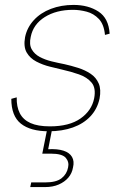

<svg xmlns="http://www.w3.org/2000/svg" viewBox="-20 -527 501 781"><path d="M48 -131Q47 -93 60.5 -66.5Q74 -40 104 -26.5Q134 -13 183 -13Q262 -13 307.5 -45Q353 -77 363 -127Q371 -169 352.5 -191Q334 -213 301 -224.5Q268 -236 232 -244Q211 -249 182.5 -256Q154 -263 128 -276.5Q102 -290 88.5 -313.5Q75 -337 82 -376Q90 -415 117.5 -445Q145 -475 187 -491Q229 -507 279 -507Q339 -507 380.5 -480Q422 -453 426 -390L407 -385Q403 -428 382 -450Q361 -472 332.5 -479.5Q304 -487 277 -487Q209 -487 162 -457.5Q115 -428 105 -377Q98 -346 109 -326.5Q120 -307 141.5 -295.5Q163 -284 189.5 -277.5Q216 -271 242 -266Q269 -260 297.5 -251Q326 -242 348.5 -227Q371 -212 381.5 -187.5Q392 -163 385 -126Q376 -84 348 -54Q320 -24 276.5 -8.5Q233 7 178 7Q104 7 65 -24Q26 -55 26 -125ZM176 80Q214 78 238.5 86Q263 94 273 111.5Q283 129 277 154Q273 178 258 195.5Q243 213 219 223.5Q195 234 163 234H103L107 215H164Q209 215 230.5 198Q252 181 257 154Q262 132 247.5 115Q233 98 187 98H152L173 -7H193Z"/></svg>

Font: Albert Sans Thin
Style: Italic
Weight: 250
Italic angle: -11.25°
Designer: Andreas Rasmussen
Foundry: a.Foundry
Version: Version 1.025